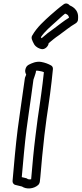

<svg xmlns="http://www.w3.org/2000/svg" viewBox="-20 -1042 462 1085"><path d="M80 -312C68 -217 59 -111 51 -20C50 -11 55 0 67 3L104 12C129 29 170 26 195 4C200 0 204 -8 205 -15L208 -42C214 -115 222 -201 231 -278L243 -372C250 -421 257 -464 263 -511C268 -551 276 -614 279 -651C280 -660 276 -668 269 -672C253 -681 235 -688 213 -692C184 -697 158 -684 144 -677C138 -674 130 -668 127 -660C125 -655 117 -640 128 -621C124 -607 121 -607 120 -596C111 -532 102 -472 93 -406ZM162 -841C158 -835 158 -827 160 -820C164 -810 167 -801 174 -790C186 -773 202 -768 212 -765C234 -759 254 -782 255 -798C273 -813 292 -829 313 -843C344 -865 377 -893 406 -909C415 -914 422 -924 421 -935C421 -939 425 -962 411 -983C400 -999 385 -1007 375 -1011C367 -1020 353 -1028 339 -1017C315 -1000 288 -976 266 -957C232 -926 189 -889 162 -841ZM130 -312 143 -406C152 -470 161 -530 169 -592C174 -605 178 -619 181 -628C183 -633 184 -640 183 -642C188 -643 192 -643 196 -642H197C209 -640 220 -638 228 -634C224 -598 218 -545 213 -511C207 -464 200 -421 193 -372L181 -278C171 -199 163 -113 157 -40L156 -29C146 -27 137 -30 137 -30C133 -33 132 -34 128 -35L103 -41C111 -129 119 -225 130 -312ZM211 -832C233 -865 267 -893 298 -921C314 -935 332 -953 348 -965C360 -961 368 -956 370 -942C339 -923 311 -900 288 -883C262 -865 235 -844 215 -826C213 -829 212 -831 211 -832Z"/></svg>

Font: Hussar Pisanka
Style: OutKur
Weight: 400
Designer: Robert Jablonski
Foundry: Cannot Into Space Fonts
Version: Version 1.070